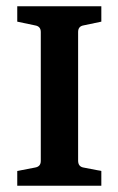

<svg xmlns="http://www.w3.org/2000/svg" viewBox="-20 -592 377 612"><path d="M303 -523 246 -511Q229 -508 229 -490V-80Q229 -61 246 -58L303 -47V0H35V-47L92 -58Q110 -61 110 -79V-490Q110 -508 92 -511L35 -523V-572H303Z"/></svg>

Font: Rasa SemiBold
Style: Regular
Weight: 600
Designer: Anna Giedrys (Yrsa+Rasa design), David Brezina (Yrsa art-direction, Rasa art-direction, design)
Foundry: Rosetta Type Foundry
Version: Version 2.004